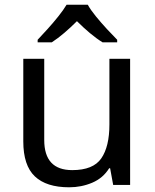

<svg xmlns="http://www.w3.org/2000/svg" viewBox="-20 -786 658 816"><path d="M533 -536V0H461L448 -71H444Q418 -29 372 -9.5Q326 10 274 10Q177 10 128 -36.5Q79 -83 79 -185V-536H168V-191Q168 -63 287 -63Q376 -63 410.5 -113Q445 -163 445 -257V-536ZM353 -766Q365 -744 387.5 -716.5Q410 -689 434.5 -662.5Q459 -636 478 -617V-606H416Q390 -622 362 -645.5Q334 -669 307 -696Q280 -669 253 -646Q226 -623 200 -606H140V-617Q159 -637 182.5 -663Q206 -689 228 -716.5Q250 -744 263 -766Z"/></svg>

Font: Noto Sans Living
Style: Regular
Weight: 400
Designer: Monotype Design Team
Foundry: Monotype Imaging Inc.
Version: Version 2.013; ttfautohint (v1.8.4.7-5d5b)